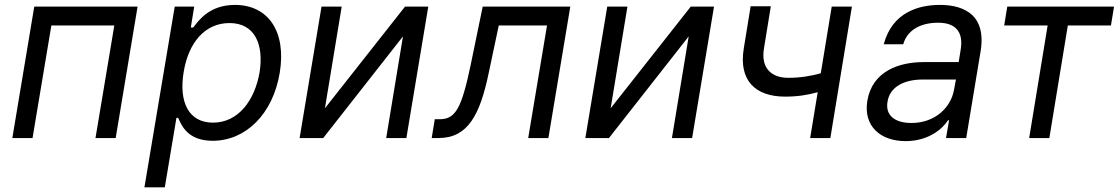

<svg xmlns="http://www.w3.org/2000/svg" viewBox="-20 -573 4644 797"><path d="M31.2 0H115.1L193.2 -467.3H454.5L376.4 0H460.2L551.1 -545.5H122.2Z M579.5 204.5H664.1L712.4 -83.8H719.5C733.3 -54 757.5 11.4 862.9 11.4C998.9 11.4 1112.6 -98 1141.3 -271.3C1169.4 -443.2 1092.7 -552.6 955.3 -552.6C848.4 -552.6 804.3 -487.2 782 -458.8H772L786.2 -545.5H705.3ZM742.2 -272.7C761.7 -394.9 829.9 -477.3 932.5 -477.3C1038.7 -477.3 1075.6 -387.8 1057.5 -272.7C1037.3 -156.2 969.1 -63.9 864.3 -63.9C763.1 -63.9 721.9 -149.1 742.2 -272.7Z M1328.8 -123.6 1398.4 -545.5H1314.6L1223.7 0H1321.7L1652.7 -421.9L1583.1 0H1666.9L1757.8 -545.5H1661.2Z M1772 0H1800.4C1921.2 0 1972.3 -93.8 2009.2 -272.7L2050.4 -467.3H2250.7L2172.6 0H2256.4L2347.3 -545.5H1983.7L1933.9 -304C1895.6 -120.7 1870 -78.1 1804.7 -78.1H1784.8Z M2514.9 -123.6 2584.5 -545.5H2500.7L2409.8 0H2507.8L2838.8 -421.9L2769.2 0H2853L2943.9 -545.5H2847.3Z M3516.3 -545.5H3432.5L3387.1 -268.8C3344.5 -257.1 3301.8 -250 3252.1 -250C3183.6 -250 3137.4 -288.4 3151.3 -372.2L3179.7 -546.9H3095.9L3067.5 -372.2C3045.5 -238.6 3115.4 -171.9 3239.3 -171.9C3290.5 -171.9 3332.7 -178.6 3374.3 -190.3L3343 0H3426.8Z M3739.3 12.8C3834.5 12.8 3892.8 -38.4 3915.5 -73.9H3919.7L3907 0H3990.8L4050.4 -359.4C4079.2 -532.7 3951 -552.6 3881.4 -552.6C3799 -552.6 3684.7 -525.6 3648.4 -389.2H3729.4C3744.3 -443.2 3794.7 -478.7 3874.3 -478.7C3951 -478.7 3979 -436.4 3968 -367.9L3959.5 -315.3H3815.3C3714.5 -315.3 3601.6 -279.8 3580.3 -154.8C3563.2 -48.3 3635.7 12.8 3739.3 12.8ZM3664.1 -150.6C3674 -214.5 3735.8 -242.9 3810.4 -242.9H3948.2L3939.6 -197.4C3926.5 -128.2 3862.9 -62.5 3763.5 -62.5C3696.7 -62.5 3654.1 -92.3 3664.1 -150.6Z M4148.4 -467.3H4328.8L4252.1 0H4335.9L4412.6 -467.3H4591.6L4604.4 -545.5H4161.2Z"/></svg>

Font: Magic Ui Pro
Style: Italic
Weight: 400
Italic angle: -9.39999°
Designer: Stefan Endress, Andreas Faust
Version: Version 1.000;FEAKit 1.0